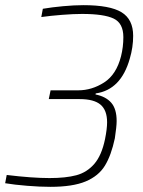

<svg xmlns="http://www.w3.org/2000/svg" viewBox="-25 -716 555 744"><path d="M-5 -6 1 -38Q100 -26 167 -26Q230 -26 271 -37Q312 -48 340.5 -81Q369 -114 382 -177Q390 -217 390 -242Q390 -289 364.5 -310.5Q339 -332 284 -332H164L171 -366H278Q331 -366 378.5 -396.5Q426 -427 444 -498Q453 -534 453 -572Q453 -626 415.5 -644Q378 -662 293 -662Q260 -662 215.5 -658.5Q171 -655 135 -650L141 -682Q176 -688 219.5 -692Q263 -696 298 -696Q401 -696 446 -668.5Q491 -641 491 -577Q491 -533 478 -489Q444 -368 346 -354L345 -350Q385 -342 406 -318Q427 -294 427 -247Q427 -226 420 -180Q406 -114 381.5 -74Q357 -34 307 -13Q257 8 170 8Q130 8 80.5 4Q31 0 -5 -6Z"/></svg>

Font: Saira Semi Condensed Thin
Style: Italic
Weight: 100
Width: 4
Italic angle: -12°
Designer: Hector Gatti with collaboration of the Omnibus-Type team
Foundry: Omnibus-Type
Version: Version 1.001; ttfautohint (v1.8)